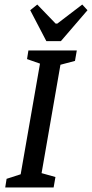

<svg xmlns="http://www.w3.org/2000/svg" viewBox="-20 -825 405 845"><path d="M246 -540 163 -63 224 -46 216 0H3L9 -38L71 -58L156 -545L99 -565L105 -603H318L310 -557ZM113 -780 144 -805 225 -721H232L342 -805L365 -780L248 -644H184Z"/></svg>

Font: Grenze
Style: Italic
Weight: 400
Italic angle: -10°
Designer: Renata Polastri
Foundry: Omnibus-Type
Version: Version 1.002; ttfautohint (v1.8)